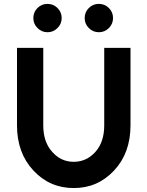

<svg xmlns="http://www.w3.org/2000/svg" viewBox="-20 -943 749 975"><path d="M221.3 -923.3Q191.3 -923.3 170.3 -902.3Q149.3 -881.3 149.3 -851.3Q149.3 -821.7 170.3 -800.7Q191.7 -779.3 221.3 -779.3Q250.7 -779.3 272 -800.7Q293.3 -822 293.3 -851.3Q293.3 -881 272 -902.3Q251 -923.3 221.3 -923.3ZM482 -923.3Q452 -923.3 431 -902.3Q410 -881.3 410 -851.3Q410 -821.7 431 -800.7Q452.3 -779.3 482 -779.3Q511.7 -779.3 533 -800.7Q554 -821.7 554 -851.3Q554 -881.3 533 -902.3Q512 -923.3 482 -923.3ZM66.3 -700V-306.3Q66.3 -166.3 149.7 -77Q232.7 12 354.3 12Q476.3 12 559.3 -77Q642.7 -166.3 642.7 -306.3V-700H509.3V-306.3Q509.3 -222 465 -172.3Q419.7 -121.3 354.3 -121.3Q289.3 -121.3 244.7 -172.3Q199.7 -222 199.7 -306.3V-700Z"/></svg>

Font: Unageo Variable
Style: Regular
Weight: 300
Designer: Richard Sepsi
Foundry: Richard Sepsi
Version: Version 2.200